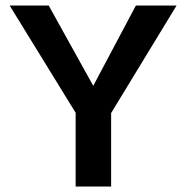

<svg xmlns="http://www.w3.org/2000/svg" viewBox="-20 -678 677 698"><path d="M384 -267V0H255V-268L15 -658H157L319 -366L474 -658H622Z"/></svg>

Font: Ysabeau Infant
Style: Bold
Weight: 700
Designer: Christian Thalmann (Catharsis Fonts)
Version: Version 0.003